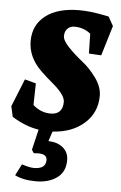

<svg xmlns="http://www.w3.org/2000/svg" viewBox="-56 -548 518 821"><g transform="rotate(5 202.5 -137.5)"><path d="M251 -510Q298 -510 358 -498L378 -494L400 -455L361 -326L308 -329L306 -414Q276 -438 237 -438Q218 -438 206.5 -426Q195 -414 195 -394.5Q195 -375 222.5 -346.5Q250 -318 282.5 -292.5Q315 -267 342.5 -229Q370 -191 370 -153Q370 -81 318 -34.5Q266 12 182 17L168 59Q207 60 231 80Q255 100 255 134Q255 184 219.5 209.5Q184 235 129.5 235Q75 235 39 217L64 168Q97 179 116 179Q167 179 167 141Q167 115 130 115L110 116L101 102L122 14Q64 5 7 -31L-3 -76L45 -195L93 -182L91 -89Q125 -59 166 -59Q219 -59 219 -114Q219 -144 161 -192Q137 -212 113 -235Q55 -291 55 -360.5Q55 -430 107 -470Q159 -510 251 -510Z"/></g></svg>

Font: Andada
Style: Bold Italic
Weight: 700
Italic angle: -8.29999°
Designer: Carolina Giovagnoli
Foundry: Carolina Giovagnoli
Version: Version 1.003